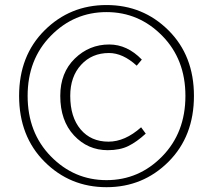

<svg xmlns="http://www.w3.org/2000/svg" viewBox="-20 -738 854 770"><path d="M56.6 -353.5Q56.6 -514.6 158.7 -616.2Q260.7 -717.8 407.2 -717.8Q553.7 -717.8 655.8 -616.2Q757.8 -514.6 757.8 -353.5Q757.8 -191.4 655.8 -89.4Q553.7 12.7 407.2 12.7Q260.7 12.7 158.7 -89.4Q56.6 -191.4 56.6 -353.5ZM723.6 -353.5Q723.6 -500 630.4 -594.7Q537.1 -689.5 407.2 -689.5Q277.3 -689.5 184.1 -594.7Q90.8 -500 90.8 -353.5Q90.8 -206.1 184.1 -110.8Q277.3 -15.6 407.2 -15.6Q537.1 -15.6 630.4 -110.8Q723.6 -206.1 723.6 -353.5ZM412.1 -135.7Q332 -135.7 276.9 -194.8Q221.7 -253.9 221.7 -353.5Q221.7 -446.3 279.8 -502.9Q337.9 -559.6 418 -559.6Q490.2 -559.6 548.8 -499L528.3 -474.6Q472.7 -525.4 417 -525.4Q348.6 -525.4 305.2 -478Q261.7 -430.7 261.7 -353.5Q261.7 -268.6 303.2 -219.2Q344.7 -169.9 415 -169.9Q481.4 -169.9 545.9 -227.5L564.5 -202.1Q528.3 -168.9 494.6 -152.3Q460.9 -135.7 412.1 -135.7Z"/></svg>

Font: Gen Shin Gothic ExtraLight
Style: Regular
Weight: 100
Designer: [Source Han Sans]
Ryoko NISHIZUKA  (kana & ideographs); Paul D. Hunt (Latin, Greek & Cyrillic); Wenlong ZHANG  (bopomofo
Version: Version 1.002.20150607